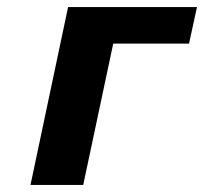

<svg xmlns="http://www.w3.org/2000/svg" viewBox="-20 -524 578 544"><path d="M515.6 -400.4H300.8L215.8 0H66.4L172.9 -503.9H538.1Z"/></svg>

Font: FreeUniversal
Style: BoldItalic
Weight: 700
Italic angle: -11°
Version: Version 1.001 March 22, 2017